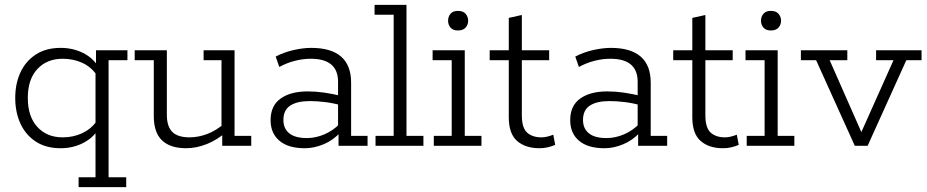

<svg xmlns="http://www.w3.org/2000/svg" viewBox="-20 -603 3832 794"><path d="M305 171V130H375V-63L387 -68Q363 -31 321.5 -10.5Q280 10 231 10Q170 10 128 -17.5Q86 -45 64.5 -92Q43 -139 43 -198Q43 -257 64.5 -303.5Q86 -350 128 -377.5Q170 -405 231 -405Q280 -405 321.5 -385Q363 -365 387 -327L377 -332V-395H507V-354H429V130H502V171ZM239 -35Q283 -35 319.5 -52Q356 -69 379 -101L375 -74V-319L379 -294Q356 -327 319.5 -343.5Q283 -360 239 -360Q174 -360 134.5 -317.5Q95 -275 95 -198Q95 -121 134.5 -78Q174 -35 239 -35Z M750 10Q684 10 650 -22.5Q616 -55 616 -123V-354H537V-395H670V-128Q670 -80 692.5 -57.5Q715 -35 764 -35Q799 -35 836 -48.5Q873 -62 916 -98L896 -72V-354H822V-395H950V-41H1019V0H899V-55L917 -59Q880 -25 836 -7.5Q792 10 750 10Z M1241 10Q1172 10 1135.5 -21Q1099 -52 1099 -106Q1099 -166 1140.5 -195.5Q1182 -225 1252 -225Q1286 -225 1320.5 -220Q1355 -215 1393 -206L1378 -197V-265Q1378 -312 1350 -336Q1322 -360 1265 -360Q1233 -360 1199.5 -351.5Q1166 -343 1135 -326L1120 -369Q1154 -387 1194 -396Q1234 -405 1267 -405Q1349 -405 1390.5 -369Q1432 -333 1432 -261V-41H1500V0H1380V-61L1388 -56Q1358 -23 1318.5 -6.5Q1279 10 1241 10ZM1249 -32Q1285 -32 1320.5 -47Q1356 -62 1384 -90L1378 -71V-184L1393 -167Q1357 -177 1323.5 -181Q1290 -185 1261 -185Q1209 -185 1180.5 -166.5Q1152 -148 1152 -107Q1152 -71 1176.5 -51.5Q1201 -32 1249 -32Z M1533 0V-41H1608V-542H1529V-583H1661V-41H1731V0Z M1774 0V-41H1848V-354H1769V-395H1902V-41H1971V0ZM1874 -477Q1853 -477 1843 -489Q1833 -501 1833 -517Q1833 -534 1843 -546Q1853 -558 1874 -558Q1895 -558 1905.5 -546Q1916 -534 1916 -517Q1916 -501 1905.5 -489Q1895 -477 1874 -477Z M2211 10Q2153 10 2118.5 -20Q2084 -50 2084 -118V-354H2005V-395H2084V-529L2138 -541V-395H2251V-354H2138V-127Q2138 -74 2160 -54.5Q2182 -35 2219 -35Q2232 -35 2245 -38.5Q2258 -42 2268 -46L2276 -4Q2263 2 2246 6Q2229 10 2211 10Z M2480 10Q2411 10 2374.5 -21Q2338 -52 2338 -106Q2338 -166 2379.5 -195.5Q2421 -225 2491 -225Q2525 -225 2559.5 -220Q2594 -215 2632 -206L2617 -197V-265Q2617 -312 2589 -336Q2561 -360 2504 -360Q2472 -360 2438.5 -351.5Q2405 -343 2374 -326L2359 -369Q2393 -387 2433 -396Q2473 -405 2506 -405Q2588 -405 2629.5 -369Q2671 -333 2671 -261V-41H2739V0H2619V-61L2627 -56Q2597 -23 2557.5 -6.5Q2518 10 2480 10ZM2488 -32Q2524 -32 2559.5 -47Q2595 -62 2623 -90L2617 -71V-184L2632 -167Q2596 -177 2562.5 -181Q2529 -185 2500 -185Q2448 -185 2419.5 -166.5Q2391 -148 2391 -107Q2391 -71 2415.5 -51.5Q2440 -32 2488 -32Z M2970 10Q2912 10 2877.5 -20Q2843 -50 2843 -118V-354H2764V-395H2843V-529L2897 -541V-395H3010V-354H2897V-127Q2897 -74 2919 -54.5Q2941 -35 2978 -35Q2991 -35 3004 -38.5Q3017 -42 3027 -46L3035 -4Q3022 2 3005 6Q2988 10 2970 10Z M3068 0V-41H3142V-354H3063V-395H3196V-41H3265V0ZM3168 -477Q3147 -477 3137 -489Q3127 -501 3127 -517Q3127 -534 3137 -546Q3147 -558 3168 -558Q3189 -558 3199.5 -546Q3210 -534 3210 -517Q3210 -501 3199.5 -489Q3189 -477 3168 -477Z M3515 0 3355 -354H3292V-395H3484V-354H3411L3553 -32H3531L3675 -354H3603V-395H3791V-354H3728L3568 0Z"/></svg>

Font: Rokkitt SemiBold Light
Style: Regular
Weight: 300
Version: Version 3.103